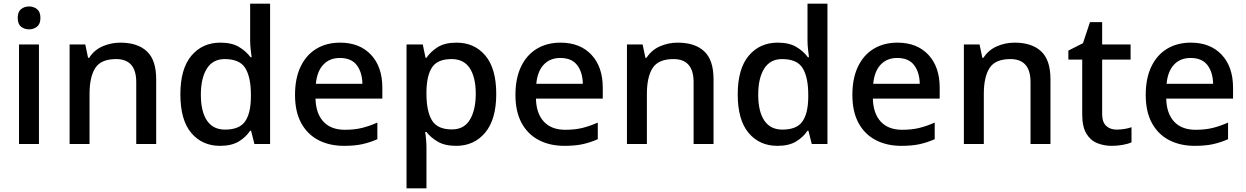

<svg xmlns="http://www.w3.org/2000/svg" viewBox="-20 -780 6747 1040"><path d="M138 -745Q162 -745 180.5 -730.5Q199 -716 199 -683Q199 -650 180.5 -635.5Q162 -621 138 -621Q112 -621 94 -635.5Q76 -650 76 -683Q76 -716 94 -730.5Q112 -745 138 -745ZM191 -539V0H83V-539Z M632 -549Q725 -549 775.5 -502Q826 -455 826 -351V0H718V-335Q718 -460 609 -460Q527 -460 496 -411.5Q465 -363 465 -271V0H357V-539H442L457 -467H463Q490 -509 535.5 -529Q581 -549 632 -549Z M1172 10Q1075 10 1016 -60Q957 -130 957 -269Q957 -407 1016.5 -478Q1076 -549 1174 -549Q1235 -549 1274 -526Q1313 -503 1337 -470H1343Q1341 -484 1338 -511Q1335 -538 1335 -559V-760H1443V0H1358L1340 -72H1335Q1312 -37 1273 -13.5Q1234 10 1172 10ZM1199 -78Q1276 -78 1307 -121.5Q1338 -165 1339 -252V-268Q1339 -361 1309 -410.5Q1279 -460 1197 -460Q1133 -460 1100.5 -408.5Q1068 -357 1068 -267Q1068 -176 1101 -127Q1134 -78 1199 -78Z M1822 -549Q1928 -549 1989.5 -483.5Q2051 -418 2051 -305V-246H1689Q1691 -165 1732 -121Q1773 -77 1848 -77Q1900 -77 1940.5 -87Q1981 -97 2024 -116V-26Q1983 -8 1942 1Q1901 10 1843 10Q1765 10 1705 -21Q1645 -52 1611.5 -113.5Q1578 -175 1578 -266Q1578 -356 1608.5 -419.5Q1639 -483 1694 -516Q1749 -549 1822 -549ZM1821 -466Q1765 -466 1731 -429.5Q1697 -393 1691 -326H1943Q1942 -388 1912.5 -427Q1883 -466 1821 -466Z M2453 -549Q2550 -549 2609 -479Q2668 -409 2668 -271Q2668 -133 2608 -61.5Q2548 10 2451 10Q2390 10 2351.5 -12.5Q2313 -35 2290 -65H2283Q2286 -47 2288 -23Q2290 1 2290 20V240H2182V-539H2270L2285 -467H2290Q2313 -501 2351.5 -525Q2390 -549 2453 -549ZM2426 -460Q2352 -460 2322 -417.5Q2292 -375 2290 -288V-271Q2290 -178 2319.5 -128.5Q2349 -79 2428 -79Q2494 -79 2525.5 -132Q2557 -185 2557 -272Q2557 -360 2525 -410Q2493 -460 2426 -460Z M3016 -549Q3122 -549 3183.5 -483.5Q3245 -418 3245 -305V-246H2883Q2885 -165 2926 -121Q2967 -77 3042 -77Q3094 -77 3134.5 -87Q3175 -97 3218 -116V-26Q3177 -8 3136 1Q3095 10 3037 10Q2959 10 2899 -21Q2839 -52 2805.5 -113.5Q2772 -175 2772 -266Q2772 -356 2802.5 -419.5Q2833 -483 2888 -516Q2943 -549 3016 -549ZM3015 -466Q2959 -466 2925 -429.5Q2891 -393 2885 -326H3137Q3136 -388 3106.5 -427Q3077 -466 3015 -466Z M3651 -549Q3744 -549 3794.5 -502Q3845 -455 3845 -351V0H3737V-335Q3737 -460 3628 -460Q3546 -460 3515 -411.5Q3484 -363 3484 -271V0H3376V-539H3461L3476 -467H3482Q3509 -509 3554.5 -529Q3600 -549 3651 -549Z M4191 10Q4094 10 4035 -60Q3976 -130 3976 -269Q3976 -407 4035.5 -478Q4095 -549 4193 -549Q4254 -549 4293 -526Q4332 -503 4356 -470H4362Q4360 -484 4357 -511Q4354 -538 4354 -559V-760H4462V0H4377L4359 -72H4354Q4331 -37 4292 -13.5Q4253 10 4191 10ZM4218 -78Q4295 -78 4326 -121.5Q4357 -165 4358 -252V-268Q4358 -361 4328 -410.5Q4298 -460 4216 -460Q4152 -460 4119.5 -408.5Q4087 -357 4087 -267Q4087 -176 4120 -127Q4153 -78 4218 -78Z M4841 -549Q4947 -549 5008.5 -483.5Q5070 -418 5070 -305V-246H4708Q4710 -165 4751 -121Q4792 -77 4867 -77Q4919 -77 4959.5 -87Q5000 -97 5043 -116V-26Q5002 -8 4961 1Q4920 10 4862 10Q4784 10 4724 -21Q4664 -52 4630.5 -113.5Q4597 -175 4597 -266Q4597 -356 4627.5 -419.5Q4658 -483 4713 -516Q4768 -549 4841 -549ZM4840 -466Q4784 -466 4750 -429.5Q4716 -393 4710 -326H4962Q4961 -388 4931.5 -427Q4902 -466 4840 -466Z M5476 -549Q5569 -549 5619.5 -502Q5670 -455 5670 -351V0H5562V-335Q5562 -460 5453 -460Q5371 -460 5340 -411.5Q5309 -363 5309 -271V0H5201V-539H5286L5301 -467H5307Q5334 -509 5379.5 -529Q5425 -549 5476 -549Z M6028 -78Q6049 -78 6071 -81.5Q6093 -85 6109 -91V-9Q6092 -1 6062.5 4.5Q6033 10 6003 10Q5959 10 5922.5 -5Q5886 -20 5864 -57Q5842 -94 5842 -161V-457H5767V-506L5846 -546L5884 -660H5950V-539H6104V-457H5950V-162Q5950 -119 5971.5 -98.5Q5993 -78 6028 -78Z M6430 -549Q6536 -549 6597.5 -483.5Q6659 -418 6659 -305V-246H6297Q6299 -165 6340 -121Q6381 -77 6456 -77Q6508 -77 6548.5 -87Q6589 -97 6632 -116V-26Q6591 -8 6550 1Q6509 10 6451 10Q6373 10 6313 -21Q6253 -52 6219.5 -113.5Q6186 -175 6186 -266Q6186 -356 6216.5 -419.5Q6247 -483 6302 -516Q6357 -549 6430 -549ZM6429 -466Q6373 -466 6339 -429.5Q6305 -393 6299 -326H6551Q6550 -388 6520.5 -427Q6491 -466 6429 -466Z"/></svg>

Font: Noto Sans Sora Sompeng Medium
Style: Regular
Weight: 500
Designer: Monotype Design Team. David Williams.
Foundry: Monotype Imaging Inc.
Version: Version 2.101; ttfautohint (v1.8.4.7-5d5b)